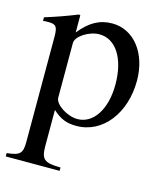

<svg xmlns="http://www.w3.org/2000/svg" viewBox="-106 -538 708 833"><g transform="rotate(15 248.5 -121.5)"><path d="M152 -334C152 -364 208 -400 254 -400C328 -400 377 -324 377 -207C377 -97 328 -20 256 -20C209 -20 152 -58 152 -88ZM152 -458 146 -460C93 -439 57 -426 2 -409V-393C11 -394 18 -394 27 -394C61 -394 68 -384 68 -337V133C68 185 57 196 -2 202V217H240V202C165 201 152 189 152 126V-33C188 0 217 10 259 10C378 10 463 -102 463 -247C463 -371 393 -460 296 -460C240 -460 196 -436 152 -381Z"/></g></svg>

Font: XITS Math
Style: Regular
Weight: 400
Designer: MicroPress Inc., with final additions and corrections provided by Coen Hoffman, Elsevier (retired)
Version: Version 1.302